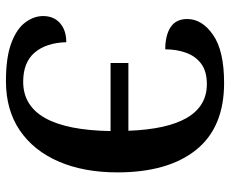

<svg xmlns="http://www.w3.org/2000/svg" viewBox="-84 -680 774 646"><g transform="rotate(90 303.0 -357.0)"><path d="M253 10Q173 10 125 -8Q77 -26 55.5 -55Q34 -84 34 -115Q34 -151 58 -172Q82 -193 122 -193Q124 -125 157 -86.5Q190 -48 255 -48Q416 -48 421 -342H192V-402H420Q410 -666 263 -666Q220 -666 194.5 -647Q169 -628 157.5 -596Q146 -564 146 -526Q99 -526 71.5 -544Q44 -562 44 -600Q44 -650 97.5 -687Q151 -724 259 -724Q409 -724 484.5 -629.5Q560 -535 560 -365Q560 -252 523.5 -167.5Q487 -83 418.5 -36.5Q350 10 253 10Z"/></g></svg>

Font: Noto Serif SemiCondensed SemiBold
Style: Regular
Weight: 600
Width: 4
Designer: Monotype Design Team
Foundry: Monotype Imaging Inc.
Version: Version 2.013; ttfautohint (v1.8.4.7-5d5b)